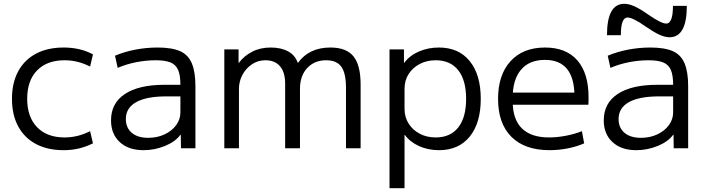

<svg xmlns="http://www.w3.org/2000/svg" viewBox="-20 -780 3707 1010"><path d="M315 10Q230 10 169 -22.5Q108 -55 75.5 -115.5Q43 -176 43 -260Q43 -344 75.5 -404.5Q108 -465 169 -497.5Q230 -530 315 -530Q357 -530 395 -521.5Q433 -513 469 -494L454 -430Q420 -447 387 -455Q354 -463 320 -463Q227 -463 175 -409.5Q123 -356 123 -260Q123 -165 175 -111Q227 -57 320 -57Q354 -57 387 -65Q420 -73 454 -90L469 -26Q433 -8 395 1Q357 10 315 10Z M735 10Q656 10 610 -32.5Q564 -75 564 -147Q564 -237 637 -285.5Q710 -334 846 -334H929Q929 -384 917 -412Q905 -440 877 -451.5Q849 -463 799 -463Q749 -463 697.5 -453Q646 -443 599 -423L585 -487Q635 -508 692.5 -519Q750 -530 809 -530Q884 -530 927 -511Q970 -492 989 -447Q1008 -402 1008 -327V0H932L931 -71H929Q903 -35 848.5 -12.5Q794 10 735 10ZM760 -55Q807 -55 845.5 -73Q884 -91 906.5 -121.5Q929 -152 929 -189V-273H856Q750 -273 696 -242.5Q642 -212 642 -154Q642 -108 673 -81.5Q704 -55 760 -55Z M1160 0V-520H1235V-450H1237Q1264 -486 1306.5 -508Q1349 -530 1404 -530Q1459 -530 1496 -509.5Q1533 -489 1546 -450H1548Q1577 -490 1619.5 -510Q1662 -530 1718 -530Q1802 -530 1839.5 -483.5Q1877 -437 1877 -335V0H1800V-318Q1800 -395 1775.5 -429Q1751 -463 1696 -463Q1634 -463 1596 -422Q1558 -381 1558 -313V0H1480V-340Q1480 -400 1453 -431.5Q1426 -463 1376 -463Q1337 -463 1305.5 -442Q1274 -421 1255.5 -386.5Q1237 -352 1237 -313V0Z M2289 -530Q2393 -530 2451 -458.5Q2509 -387 2509 -260Q2509 -133 2451 -61.5Q2393 10 2289 10Q2232 10 2184.5 -11.5Q2137 -33 2110 -70H2108V210H2029V-520H2105V-450H2107Q2135 -488 2183.5 -509Q2232 -530 2289 -530ZM2272 -463Q2225 -463 2188 -443.5Q2151 -424 2129.5 -390.5Q2108 -357 2108 -312V-208Q2108 -164 2129.5 -130Q2151 -96 2188 -76.5Q2225 -57 2272 -57Q2349 -57 2390.5 -109.5Q2432 -162 2432 -260Q2432 -358 2390.5 -410.5Q2349 -463 2272 -463Z M2871 10Q2741 10 2670.5 -60Q2600 -130 2600 -260Q2600 -386 2665.5 -458Q2731 -530 2847 -530Q2958 -530 3017 -462.5Q3076 -395 3076 -269Q3076 -259 3076 -248Q3076 -237 3075 -229H2643V-293H3017L3002 -272Q3002 -369 2963 -417Q2924 -465 2847 -465Q2765 -465 2721 -413.5Q2677 -362 2677 -267V-247Q2677 -152 2725.5 -104.5Q2774 -57 2868 -57Q2911 -57 2957.5 -66Q3004 -75 3041 -90L3053 -26Q3015 -9 2967 0.5Q2919 10 2871 10Z M3327 10Q3248 10 3202 -32.5Q3156 -75 3156 -147Q3156 -237 3229 -285.5Q3302 -334 3438 -334H3521Q3521 -384 3509 -412Q3497 -440 3469 -451.5Q3441 -463 3391 -463Q3341 -463 3289.5 -453Q3238 -443 3191 -423L3177 -487Q3227 -508 3284.5 -519Q3342 -530 3401 -530Q3476 -530 3519 -511Q3562 -492 3581 -447Q3600 -402 3600 -327V0H3524L3523 -71H3521Q3495 -35 3440.5 -12.5Q3386 10 3327 10ZM3352 -55Q3399 -55 3437.5 -73Q3476 -91 3498.5 -121.5Q3521 -152 3521 -189V-273H3448Q3342 -273 3288 -242.5Q3234 -212 3234 -154Q3234 -108 3265 -81.5Q3296 -55 3352 -55ZM3502 -584Q3478 -584 3448.5 -597.5Q3419 -611 3377 -640Q3345 -663 3320 -675.5Q3295 -688 3281 -688Q3264 -688 3255 -665.5Q3246 -643 3246 -595H3173Q3173 -760 3264 -760Q3288 -760 3318 -746.5Q3348 -733 3389 -704Q3422 -681 3446.5 -668.5Q3471 -656 3485 -656Q3502 -656 3511 -679Q3520 -702 3520 -749H3593Q3593 -584 3502 -584Z"/></svg>

Font: M PLUS 1 Thin
Style: Regular
Weight: 400
Version: Version 1.001